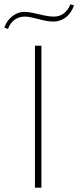

<svg xmlns="http://www.w3.org/2000/svg" viewBox="-32 -870 363 890"><path d="M130 0V-658H160V0ZM5 -736 -12 -742Q-4 -765 10.5 -781Q25 -797 43 -806Q61 -815 82 -815Q100 -815 124 -809.5Q148 -804 172.5 -798.5Q197 -793 217 -793Q244 -793 264 -808Q284 -823 294 -850L311 -845Q299 -810 273.5 -790Q248 -770 215 -770Q194 -770 170.5 -775.5Q147 -781 124 -787Q101 -793 82 -793Q57 -793 36.5 -779Q16 -765 5 -736Z"/></svg>

Font: Ysabeau Office Thin
Style: Regular
Weight: 250
Designer: Christian Thalmann (Catharsis Fonts)
Version: Version 2.001;gftools[0.9.30]; featfreeze: tnum,lnum,ss02